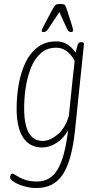

<svg xmlns="http://www.w3.org/2000/svg" viewBox="-20 -738 511 970"><path d="M164 212Q134 212 103.5 203.5Q73 195 52 182Q31 169 31 158Q31 152 34 145.5Q37 139 43 139Q48 139 62.5 149Q77 159 103 169Q129 179 168 179Q235 179 271.5 117.5Q308 56 324 -80Q302 -40 266.5 -16.5Q231 7 193 7Q130 7 97 -43Q64 -93 64 -189Q64 -253 75 -314Q86 -375 109.5 -423.5Q133 -472 171.5 -500.5Q210 -529 265 -529Q323 -529 362 -472Q365 -484 367.5 -493.5Q370 -503 373 -513Q377 -525 390 -525H392Q406 -525 404 -513L359 -80Q343 74 297.5 143Q252 212 164 212ZM196 -26Q231 -26 270 -57.5Q309 -89 328 -153L350 -367Q352 -383 354 -399Q356 -415 357 -431Q321 -497 264 -497Q218 -497 187 -470Q156 -443 137.5 -398Q119 -353 110.5 -299Q102 -245 102 -191Q102 -26 196 -26ZM199 -576Q191 -576 191 -582Q191 -587 197.5 -600.5Q204 -614 208 -621L246 -692Q255 -709 261.5 -713.5Q268 -718 284 -718Q301 -718 306.5 -713.5Q312 -709 317 -692L340 -621Q342 -614 345.5 -602.5Q349 -591 349 -585Q349 -576 339 -576Q333 -576 328.5 -578.5Q324 -581 319 -591L280 -677L223 -591Q217 -582 211.5 -579Q206 -576 199 -576Z"/></svg>

Font: Asap Condensed Condensed Thin
Style: Italic
Weight: 100
Width: 3
Italic angle: -6°
Designer: Pablo Cosgaya
Foundry: Omnibus-Type
Version: Version 3.001; ttfautohint (v1.8.4.7-5d5b)